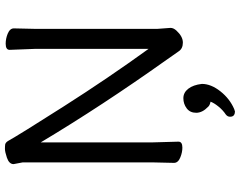

<svg xmlns="http://www.w3.org/2000/svg" viewBox="-117 -631 972 778"><g transform="rotate(-90 369.0 -242.0)"><path d="M305 224Q297 224 291 219.5Q285 215 285 204Q285 194 294 187Q312 175 326.5 157Q341 139 346 125Q344 124 341 124Q330 121 325 115Q301 92 301 67Q301 42 319 28.5Q337 15 360 15Q383 15 398.5 35Q414 55 418 90Q418 127 388 165Q358 203 316 221Q308 224 306.5 224Q305 224 305 224ZM93 -673Q93 -691 119 -700Q143 -708 154.5 -708Q166 -708 173 -707Q181 -705 187 -695Q212 -650 327 -469.5Q442 -289 560 -126V-585L556 -689Q556 -705 581 -705Q601 -705 621 -697Q643 -688 643 -672L641 -584V-91L645 -37Q645 -25 634 -13Q610 13 585.5 13Q561 13 550 -4Q540 -18 515 -54Q330 -314 181 -563V-111L184 -5Q184 11 160 11Q141 11 121 3Q98 -6 98 -23L100 -110V-636Z"/></g></svg>

Font: Moon Stars Kai
Style: Bold
Weight: 700
Designer: GuiWonder
Version: Version 1.101